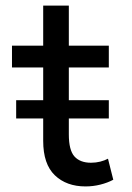

<svg xmlns="http://www.w3.org/2000/svg" viewBox="-20 -654 473 689"><path d="M287 15Q218.5 15 176.8 -25Q135 -65 135 -148.5V-412H23V-490H135V-634H227V-490H370.5V-412H227V-171.5Q227 -115 247.2 -92.5Q267.5 -70 306.5 -70Q324 -70 339.8 -74Q355.5 -78 367.5 -84.5L386.5 -9Q366 2 340 8.5Q314 15 287 15ZM38 -229V-294.5H370.5V-229Z"/></svg>

Font: Geologica Light
Style: Regular
Weight: 300
Designer: Sindre Bremnes, Frode Helland
Foundry: Monokrom Skriftforlag AS
Version: Version 1.010; ttfautohint (v1.8.4.7-5d5b);gftools[0.9.28]